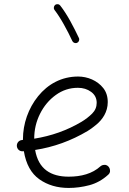

<svg xmlns="http://www.w3.org/2000/svg" viewBox="-20 -884 622 923"><path d="M500 -43.9C511.2 -53.7 508.8 -63.5 508.8 -64C508.8 -71.3 506.3 -77.1 502 -82.5C491.7 -93.8 481.9 -91.3 481.4 -91.3C474.1 -91.3 468.3 -88.9 462.9 -84.5C423.8 -48.8 370.1 -34.7 310.1 -34.7C224.1 -34.7 164.6 -71.3 148.9 -163.1C237.3 -176.8 321.8 -207 401.4 -254.4C413.6 -261.7 427.2 -271.5 442.4 -284.2C472.7 -309.1 498 -345.7 498 -393.1C498 -419.9 490.7 -442.4 476.6 -460.4C447.8 -497.1 400.9 -516.1 355.5 -516.1C275.9 -516.1 210 -479.5 163.1 -421.4C116.2 -363.3 90.3 -289.1 90.3 -214.8V-211.4C88.9 -210.9 87.4 -210.9 85.9 -210.9C70.8 -209.5 61 -197.3 61 -184.1V-181.6C62.5 -166.5 74.2 -156.7 87.4 -156.7H89.8C91.3 -156.7 93.3 -156.7 94.7 -157.2C105 -94.7 129.9 -49.8 169.4 -22C209 5.9 255.9 19.5 310.1 19.5C343.3 19.5 376.5 15.1 409.7 6.3C442.4 -2.4 472.7 -19 500 -43.9ZM245.1 -860.4C238.8 -854.5 238.8 -847.7 238.8 -845.7C238.8 -842.3 239.7 -838.9 242.2 -835.9C255.4 -818.8 270.5 -795.9 286.6 -767.1C302.7 -738.3 316.4 -711.4 327.6 -687C331.5 -678.7 339.8 -676.8 343.8 -676.8C346.2 -676.8 348.1 -677.2 350.6 -678.2C358.9 -681.6 360.8 -690.4 360.8 -694.8C360.8 -697.3 360.4 -699.2 359.4 -701.2C347.7 -726.6 333.5 -753.9 317.4 -783.7C300.8 -813.5 284.7 -837.9 269.5 -857.4C263.7 -864.7 256.8 -863.8 255.4 -863.8C251.5 -863.8 248 -862.8 245.1 -860.4ZM354.5 -461.9C378.9 -461.9 399.9 -455.6 418 -442.4C436 -429.2 444.8 -411.6 444.8 -389.6C444.8 -369.6 437.5 -352.5 422.9 -337.9C407.7 -322.8 390.6 -309.6 371.6 -298.3C302.7 -257.3 227.1 -230.5 144.5 -217.3C144.5 -259.8 153.8 -299.8 172.4 -336.9C190.9 -374 216.3 -404.3 248 -427.2C279.8 -450.2 314.9 -461.9 354.5 -461.9Z"/></svg>

Font: Mikhak Light
Style: Regular
Weight: 300
Designer: Amin Abedi
Version: Version 3.2